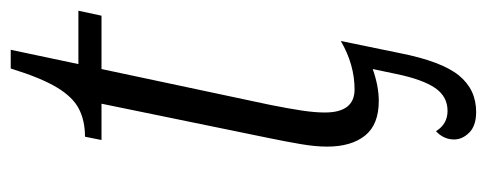

<svg xmlns="http://www.w3.org/2000/svg" viewBox="-288 -410 886 349"><g transform="rotate(-90 154.5 -236.0)"><path d="M125 187Q100 187 87.5 174.5Q75 162 75 147Q75 128 90 114Q103 135 127 135Q153 135 168.5 112.5Q184 90 194 42L203 -1Q172 10 145 10Q102 10 82 -15Q62 -40 62 -84Q62 -105 66.5 -131.5Q71 -158 77 -187L140 -494H74L80 -524Q109 -524 130.5 -535Q152 -546 169.5 -575Q187 -604 204 -659H238L212 -536H309L300 -494H203L138 -188Q131 -153 127.5 -129.5Q124 -106 124 -88Q124 -34 166 -34Q211 -34 254 -59L232 48Q217 124 191.5 155.5Q166 187 125 187Z"/></g></svg>

Font: Noto Serif Condensed Light
Style: Italic
Weight: 300
Width: 3
Italic angle: -12°
Designer: Monotype Design Team
Foundry: Monotype Imaging Inc.
Version: Version 2.014; ttfautohint (v1.8.4.7-5d5b)